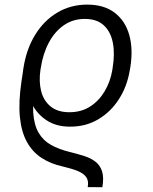

<svg xmlns="http://www.w3.org/2000/svg" viewBox="-20 -573 656 825"><path d="M419.9 231.4 356.9 231Q361.8 204.6 350.8 188.5Q339.8 172.4 314.2 161.9Q288.6 151.4 248.5 142.1Q197.3 130.9 158.2 105.2Q119.1 79.6 95.5 36.6Q71.8 -6.3 65.4 -70.6Q59.1 -134.8 72.3 -223.6L80.6 -277.8L142.1 -272.5L134.8 -223.1Q119.1 -142.6 122.8 -88.9Q126.5 -35.2 146.2 -2Q166 31.2 199.5 49.8Q232.9 68.4 276.4 79.1Q312 87.9 341.3 97.2Q370.6 106.4 390.6 122.1Q410.6 137.7 418.7 163.8Q426.8 189.9 419.9 231.4ZM280.3 -28.8Q226.6 -28.8 188 -51.3Q149.4 -73.7 125.2 -112.1Q101.1 -150.4 90.3 -198.7Q87.9 -211.9 84.7 -223.9Q81.5 -235.8 79.6 -247.6Q77.6 -259.3 79.1 -270.5L80.6 -279.8Q93.3 -362.3 131.3 -423.8Q169.4 -485.4 226.8 -519.3Q284.2 -553.2 354.5 -553.2Q426.8 -553.2 472.4 -518.6Q518.1 -483.9 535.4 -422.9Q552.7 -361.8 539.6 -281.2L537.6 -271Q526.4 -202.1 491.2 -147.2Q456.1 -92.3 402.1 -60.3Q348.1 -28.3 280.3 -28.8ZM278.3 -90.8Q329.6 -90.8 367.7 -115.5Q405.8 -140.1 429.9 -181.2Q454.1 -222.2 462.4 -271L463.9 -281.2Q474.1 -342.3 464.8 -389.6Q455.6 -437 425.8 -464.4Q396 -491.7 344.2 -491.7Q293.5 -491.7 254.2 -464.4Q214.8 -437 189.7 -389.6Q164.6 -342.3 155.3 -281.2L153.8 -272.9Q146.5 -223.1 156.7 -181.9Q167 -140.6 197.3 -115.7Q227.5 -90.8 278.3 -90.8Z"/></svg>

Font: Inter Light
Style: Italic
Weight: 300
Italic angle: -9.3988°
Designer: Rasmus Andersson
Foundry: rsms
Version: Version 4.001;git-66647c0bb